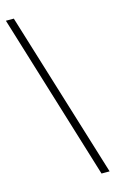

<svg xmlns="http://www.w3.org/2000/svg" viewBox="-141 -751 634 1054"><g transform="rotate(-15 176.0 -224.0)"><path d="M298 249.3H344L53 -696.7H8Z"/></g></svg>

Font: YuFanDanQingSong
Style: Regular
Weight: 100
Foundry: 余繁
Version: Version 1.0